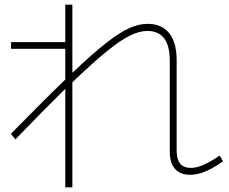

<svg xmlns="http://www.w3.org/2000/svg" viewBox="-20 -764 978 820"><path d="M705.1 -116.2V-503.9Q705.1 -631.8 609.4 -631.8Q575.7 -631.8 535.9 -612.5Q496.1 -593.3 437.5 -545.9Q378.9 -498.5 289.1 -412.6V36.1H258.8V-384.8Q158.7 -286.1 45.9 -168.9L26.4 -192.4Q167.5 -336.4 258.8 -424.3V-555.7H27.3V-584H258.8V-744.1H289.1V-453.1Q376 -535.6 433.8 -580.8Q491.7 -626 532.5 -644Q573.2 -662.1 610.4 -662.1Q670.9 -662.1 702.6 -622.3Q734.4 -582.5 734.4 -507.8V-123Q734.4 -84 749.5 -65.4Q764.6 -46.9 794.9 -46.9Q819.3 -46.9 848.6 -59.6Q877.9 -72.3 918 -99.6L932.6 -75.2Q889.2 -44.9 856 -31.2Q822.8 -17.6 792 -17.6Q749.5 -17.6 727.3 -43Q705.1 -68.4 705.1 -116.2Z"/></svg>

Font: Pretendard Thin
Style: Regular
Weight: 100
Designer: Base glyphs from Inter by Rasmus Andersson; Hangeul glyphs from Noto Sans CJK(Source Han Sans) by Jang Soo-young and Kan
Foundry: Kil Hyung-jin
Version: Version 1.309